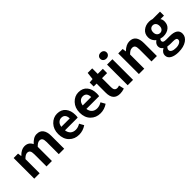

<svg xmlns="http://www.w3.org/2000/svg" viewBox="196 -2125 3683 3683"><g transform="rotate(-45 2038.0 -283.5)"><path d="M79 0V-560H199L209 -485H213Q298 -574 385 -574Q496 -574 539 -476Q583 -523 625 -548.5Q667 -574 717 -574Q804 -574 847.5 -515.5Q891 -457 891 -349V0H744V-331Q744 -394 725.5 -421Q707 -448 666 -448Q618 -448 558 -385V0H411V-331Q411 -394 392.5 -421Q374 -448 333 -448Q285 -448 225 -385V0Z M1286 14Q1166 14 1087 -65Q1008 -144 1008 -279Q1008 -410 1086 -492Q1164 -574 1269 -574Q1381 -574 1442 -500Q1503 -426 1503 -306Q1503 -262 1496 -239H1151Q1160 -171 1201 -135Q1242 -99 1306 -99Q1370 -99 1432 -138L1482 -48Q1392 14 1286 14ZM1149 -336H1377Q1377 -395 1350.5 -427.5Q1324 -460 1271 -460Q1225 -460 1191 -427.5Q1157 -395 1149 -336Z M1867 14Q1747 14 1668 -65Q1589 -144 1589 -279Q1589 -410 1667 -492Q1745 -574 1850 -574Q1962 -574 2023 -500Q2084 -426 2084 -306Q2084 -262 2077 -239H1732Q1741 -171 1782 -135Q1823 -99 1887 -99Q1951 -99 2013 -138L2063 -48Q1973 14 1867 14ZM1730 -336H1958Q1958 -395 1931.5 -427.5Q1905 -460 1852 -460Q1806 -460 1772 -427.5Q1738 -395 1730 -336Z M2398 14Q2214 14 2214 -196V-444H2135V-553L2221 -560L2238 -710H2361V-560H2499V-444H2361V-196Q2361 -102 2437 -102Q2462 -102 2492 -114L2516 -7Q2453 14 2398 14Z M2613 0V-560H2759V0ZM2599 -730Q2599 -766 2623.5 -788Q2648 -810 2687 -810Q2725 -810 2749.5 -788Q2774 -766 2774 -730Q2774 -696 2749.5 -673Q2725 -650 2687 -650Q2649 -650 2624 -672.5Q2599 -695 2599 -730Z M2917 0V-560H3037L3047 -486H3051Q3141 -574 3233 -574Q3406 -574 3406 -349V0H3259V-331Q3259 -395 3240.5 -421.5Q3222 -448 3180 -448Q3148 -448 3123 -433.5Q3098 -419 3063 -385V0Z M3755 243Q3651 243 3586 206.5Q3521 170 3521 99Q3521 28 3601 -17V-22Q3550 -55 3550 -116Q3550 -176 3612 -221V-225Q3581 -248 3559.5 -286.5Q3538 -325 3538 -371Q3538 -466 3604 -520Q3670 -574 3764 -574Q3808 -574 3848 -560H4050V-452H3954Q3980 -419 3980 -367Q3980 -276 3919 -226.5Q3858 -177 3764 -177Q3731 -177 3692 -190Q3668 -170 3668 -142Q3668 -119 3688 -107.5Q3708 -96 3756 -96H3851Q4059 -96 4059 44Q4059 130 3976 186.5Q3893 243 3755 243ZM3701 -295.5Q3726 -268 3764 -268Q3802 -268 3826.5 -295.5Q3851 -323 3851 -371Q3851 -419 3827 -446.5Q3803 -474 3764 -474Q3725 -474 3700.5 -446.5Q3676 -419 3676 -371Q3676 -323 3701 -295.5ZM3919 69Q3919 40 3896.5 29.5Q3874 19 3826 19H3758Q3712 19 3680 11Q3643 41 3643 76Q3643 111 3679 130.5Q3715 150 3777 150Q3839 150 3879 126.5Q3919 103 3919 69Z"/></g></svg>

Font: Noto Sans Korean Bold
Style: Bold
Weight: 700
Designer: Ryoko NISHIZUKA  (kana & ideographs); Paul D. Hunt (Latin, Greek & Cyrillic); Wenlong ZHANG  (bopomofo); Sandoll Communi
Foundry: Adobe Systems Incorporated
Version: Version 1.000;PS 1;hotconv 1.0.78;makeotf.lib2.5.61930